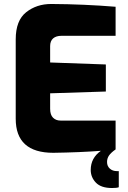

<svg xmlns="http://www.w3.org/2000/svg" viewBox="-20 -762 641 965"><path d="M577 98V179Q568 183 543 183Q488 183 462 156Q436 129 436 92Q436 32 487 -4Q382 4 248 6Q59 6 59 -165V-564Q59 -659 111.5 -700.5Q164 -742 237 -742Q403 -741 561 -728V-582H289Q262 -582 247 -569Q232 -556 232 -530V-448L512 -438V-302L232 -293V-215Q232 -185 246.5 -170.5Q261 -156 284 -156H561V-11Q538 5 528 19.5Q518 34 518 52Q518 73 532 85.5Q546 98 567 98Z"/></svg>

Font: Exo ExtraBold
Style: Regular
Weight: 800
Designer: Natanael Gama
Foundry: Natanael Gama
Version: Version 1.500